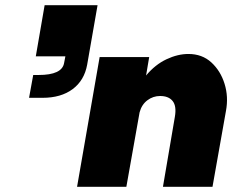

<svg xmlns="http://www.w3.org/2000/svg" viewBox="-20 -720 895 740"><path d="M152 -700H356L316 -471Q305 -410 260 -376.5Q215 -343 144 -343H92L108 -431H129Q219 -431 227 -477L232 -503H118ZM364 -500H555L543 -429Q578 -471 621.5 -491.5Q665 -512 706 -512Q759 -512 794.5 -479.5Q830 -447 845.5 -397Q861 -347 851 -293L799 0H608L654 -270Q661 -311 645.5 -330.5Q630 -350 597 -350Q570 -350 548 -333.5Q526 -317 518 -287L467 0H277Z"/></svg>

Font: Overused Grotesk Black
Style: Italic
Weight: 900
Italic angle: -10°
Version: Version 0.003